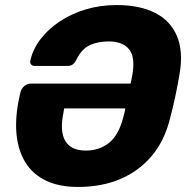

<svg xmlns="http://www.w3.org/2000/svg" viewBox="-20 -730 749 760"><path d="M691 -439Q684 -396 674 -349Q664 -302 653 -261Q631 -172 580 -112Q529 -52 455.5 -21Q382 10 289 10Q214 10 162 -15Q110 -40 81 -86.5Q52 -133 45.5 -197.5Q39 -262 56 -343L61 -365Q65 -380 76.5 -389.5Q88 -399 102 -399H497Q499 -408 500.5 -416.5Q502 -425 504 -434Q516 -505 490.5 -535.5Q465 -566 410 -566Q368 -566 336 -551.5Q304 -537 283 -495Q276 -481 268 -475Q260 -469 246 -469H117Q108 -469 103 -475Q98 -481 100 -490Q110 -535 140 -574.5Q170 -614 215.5 -644.5Q261 -675 318.5 -692.5Q376 -710 441 -710Q533 -710 594 -679Q655 -648 680.5 -587Q706 -526 691 -439ZM320 -134Q373 -134 411.5 -164.5Q450 -195 468 -266Q470 -275 472.5 -283.5Q475 -292 476 -301H234L231 -283Q216 -210 238.5 -172Q261 -134 320 -134Z"/></svg>

Font: Rubik
Style: Bold Italic
Weight: 700
Italic angle: -12°
Designer: Hubert and Fischer
Foundry: Hubert and Fischer
Version: Version 2.300;gftools[0.9.30]